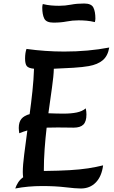

<svg xmlns="http://www.w3.org/2000/svg" viewBox="-20 -1066 650 1095"><path d="M67 9Q73 -9 83.5 -25.5Q94 -42 112 -55Q110 -70 110 -85Q110 -123 118 -185Q126 -247 136 -322Q111 -315 90 -306Q89 -312 88 -321Q87 -330 87 -336Q87 -370 102.5 -388.5Q118 -407 149 -415Q158 -480 165 -546.5Q172 -613 174 -674Q142 -677 132.5 -689.5Q123 -702 123 -732Q123 -764 131 -787Q239 -772 346 -772Q483 -772 603 -795Q595 -747 566 -722.5Q537 -698 486 -689Q453 -683 398 -679.5Q343 -676 287 -674Q286 -633 276.5 -566.5Q267 -500 256 -420Q279 -419 303 -418.5Q327 -418 344 -418Q386 -418 417.5 -424.5Q449 -431 469 -448Q473 -431 473 -413Q473 -373 455.5 -355.5Q438 -338 400 -338Q385 -338 361.5 -338.5Q338 -339 309 -339Q275 -339 246 -338Q239 -278 234.5 -215.5Q230 -153 230 -91H235Q317 -92 377 -95.5Q437 -99 482.5 -106Q528 -113 568 -123Q560 -60 526.5 -25.5Q493 9 441 9Q412 9 353.5 2Q295 -5 221 -5Q180 -5 141.5 -1.5Q103 2 67 9ZM285 -937Q244 -937 232.5 -960Q221 -983 221 -1023Q221 -1032 224 -1043Q249 -1037 271.5 -1035Q294 -1033 317 -1033Q352 -1033 385 -1039.5Q418 -1046 460 -1046Q501 -1046 512.5 -1023Q524 -1000 524 -960Q524 -951 521 -940Q496 -946 473.5 -948Q451 -950 428 -950Q393 -950 360 -943.5Q327 -937 285 -937Z"/></svg>

Font: Merienda Medium
Style: Regular
Weight: 500
Designer: Eduardo Rodriguez Tunni
Foundry: Eduardo Rodriguez Tunni
Version: Version 2.001; ttfautohint (v1.8.4.7-5d5b)